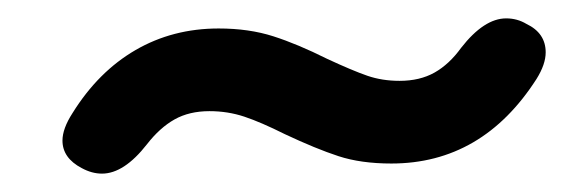

<svg xmlns="http://www.w3.org/2000/svg" viewBox="-20 -421 637 209"><path d="M48 -268Q48 -281 59 -298Q87 -343 127.5 -366.5Q168 -390 218 -390Q251 -390 277.5 -381.5Q304 -373 336 -357Q364 -344 380 -338.5Q396 -333 415 -333Q437 -333 453 -342Q469 -351 482 -369Q507 -401 531 -401Q543 -401 553 -395Q574 -385 574 -364Q574 -351 564 -335Q505 -243 406 -243Q373 -243 348.5 -251Q324 -259 290 -275Q264 -288 246 -294Q228 -300 208 -300Q186 -300 170 -291Q154 -282 140 -264Q115 -232 91 -232Q80 -232 69 -238Q48 -249 48 -268Z"/></svg>

Font: Kodchasan SemiBold
Style: Italic
Weight: 600
Italic angle: -10°
Version: Version 1.000; ttfautohint (v1.6)